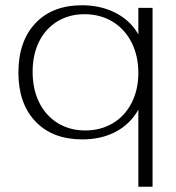

<svg xmlns="http://www.w3.org/2000/svg" viewBox="-20 -520 670 730"><path d="M506 -103Q475 -48 420 -19Q365 10 293 10Q180 10 115 -58Q50 -126 50 -244Q50 -363 114.5 -431.5Q179 -500 292 -500Q364 -500 420.5 -470.5Q477 -441 506 -389V-490H560V190H506ZM506 -243Q506 -308 480 -359Q454 -410 407.5 -438Q361 -466 301 -466Q243 -466 198 -438.5Q153 -411 128.5 -361.5Q104 -312 104 -247Q104 -181 129 -130.5Q154 -80 199.5 -52Q245 -24 304 -24Q363 -24 409 -51.5Q455 -79 480.5 -129Q506 -179 506 -243Z"/></svg>

Font: Fahkwang ExtraLight
Style: Regular
Weight: 275
Designer: Suppakit Chalermlarp | Katatrad Co.,Ltd.
Foundry: Cadson Demak Co.,Ltd.
Version: Version 1.000; ttfautohint (v1.6)